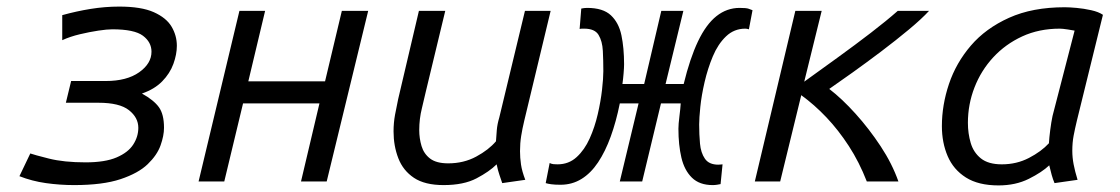

<svg xmlns="http://www.w3.org/2000/svg" viewBox="-20 -551 3400 583"><path d="M205 11Q162 11 119.5 5Q77 -1 39 -16L72 -85Q83 -81 128.5 -69.5Q174 -58 240 -58Q299 -58 334 -73Q369 -88 384.5 -112Q400 -136 400 -163Q400 -194 371.5 -216.5Q343 -239 279 -239H180L196 -305H301Q365 -305 402.5 -331.5Q440 -358 440 -394Q440 -423 414 -442.5Q388 -462 321 -462Q305 -462 278.5 -458Q252 -454 222.5 -447Q193 -440 169 -429V-505Q212 -517 255.5 -524Q299 -531 342 -531Q409 -531 447 -514Q485 -497 501 -470Q517 -443 517 -412Q517 -386 506.5 -357Q496 -328 472.5 -304Q449 -280 411 -267Q447 -247 462.5 -225.5Q478 -204 478 -163Q478 -139 467.5 -109.5Q457 -80 428.5 -52.5Q400 -25 346 -7Q292 11 205 11Z M583 0 707 -518H785L734 -304H967L1018 -518H1098L972 0H894L950 -237H718L661 0Z M1327 11Q1270 11 1237 -11Q1204 -33 1189.5 -70.5Q1175 -108 1175 -152Q1175 -178 1179.5 -202.5Q1184 -227 1189 -250L1252 -518H1332L1273 -273Q1269 -254 1261 -222Q1253 -190 1253 -156Q1253 -131 1260 -107.5Q1267 -84 1286 -69.5Q1305 -55 1341 -55Q1388 -55 1426 -75.5Q1464 -96 1486 -122Q1487 -138 1488.5 -156Q1490 -174 1496 -194L1574 -518H1652L1572 -185Q1566 -160 1562.5 -138Q1559 -116 1559 -92Q1559 -72 1562 -51.5Q1565 -31 1575 -5L1505 5Q1501 -7 1496.5 -20Q1492 -33 1488 -52Q1466 -30 1427 -9.5Q1388 11 1327 11Z M2144 11Q2104 11 2081 -11.5Q2058 -34 2049 -72.5Q2040 -111 2040 -160Q2040 -174 2043 -197.5Q2046 -221 2047 -237H1987L1930 0H1862L1919 -237H1862Q1851 -182 1834.5 -136.5Q1818 -91 1796 -58Q1774 -25 1745.5 -7.5Q1717 10 1682 10Q1665 10 1654 8.5Q1643 7 1637 5L1649 -56Q1655 -53 1661 -52.5Q1667 -52 1673 -52Q1707 -52 1731 -74Q1755 -96 1770.5 -130.5Q1786 -165 1795 -204Q1804 -243 1808 -278Q1812 -313 1812 -335Q1812 -367 1810.5 -396.5Q1809 -426 1797.5 -445Q1786 -464 1754 -464Q1751 -464 1747.5 -464Q1744 -464 1740 -463L1745 -525Q1749 -526 1754 -526.5Q1759 -527 1763 -527Q1811 -527 1835 -504.5Q1859 -482 1867 -443.5Q1875 -405 1875 -356Q1875 -346 1873.5 -328Q1872 -310 1870 -296H1936L1988 -518H2055L2001 -296H2056Q2075 -374 2099.5 -425.5Q2124 -477 2155.5 -502Q2187 -527 2226 -527Q2246 -527 2253 -524.5Q2260 -522 2265 -520L2254 -462Q2248 -464 2243 -464Q2209 -464 2184.5 -440.5Q2160 -417 2144.5 -380Q2129 -343 2119.5 -302Q2110 -261 2106.5 -226.5Q2103 -192 2103 -173Q2103 -143 2105.5 -115Q2108 -87 2120.5 -69Q2133 -51 2161 -51Q2165 -51 2169 -51.5Q2173 -52 2174 -52L2168 8Q2163 9 2157 10Q2151 11 2144 11Z M2272 0 2395 -518H2475L2422 -303Q2472 -339 2524.5 -377Q2577 -415 2624.5 -451.5Q2672 -488 2706 -518H2801Q2779 -494 2740 -461.5Q2701 -429 2656 -395Q2611 -361 2569 -331Q2527 -301 2498 -281Q2537 -251 2578 -205.5Q2619 -160 2654 -107Q2689 -54 2708 0H2612Q2589 -59 2557.5 -107.5Q2526 -156 2489.5 -194.5Q2453 -233 2413 -262L2349 0Z M3012 12Q2951 12 2913 -12Q2875 -36 2857.5 -77Q2840 -118 2840 -168Q2840 -232 2861.5 -296Q2883 -360 2928 -412.5Q2973 -465 3044 -497Q3115 -529 3213 -529Q3227 -529 3249 -527Q3271 -525 3293.5 -520Q3316 -515 3329 -506L3250 -185Q3244 -160 3240 -139Q3236 -118 3236 -93Q3236 -73 3240 -52Q3244 -31 3252 -5L3182 5Q3177 -7 3173.5 -19.5Q3170 -32 3166 -49Q3144 -28 3104 -8Q3064 12 3012 12ZM3022 -52Q3067 -52 3104.5 -71.5Q3142 -91 3165 -116Q3166 -133 3169 -156.5Q3172 -180 3176 -199L3243 -458Q3239 -459 3222.5 -461.5Q3206 -464 3198 -464Q3135 -464 3084 -440.5Q3033 -417 2996 -377Q2959 -337 2939 -285.5Q2919 -234 2919 -178Q2919 -146 2927.5 -117Q2936 -88 2958.5 -70Q2981 -52 3022 -52Z"/></svg>

Font: Ubuntu Sans Mono
Style: Italic
Weight: 400
Italic angle: -13.5°
Monospace: yes
Designer: Dalton Maag Ltd
Foundry: Dalton Maag Ltd
Version: Version 1.006